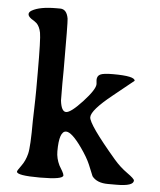

<svg xmlns="http://www.w3.org/2000/svg" viewBox="-52 -766 675 809"><g transform="rotate(5 285.5 -361.5)"><path d="M240.2 -207Q210.4 -207 210.4 -121.1Q210.4 -90.8 224.6 -62L237.8 -39.6Q244.6 -27.3 244.6 -22Q244.6 -4.4 146.5 -4.4Q48.3 -4.4 48.3 -21Q48.3 -25.4 64.7 -47.6Q81.1 -69.8 88.6 -99.9Q96.2 -129.9 96.2 -239.7L96.7 -258.3Q97.7 -283.2 97.7 -295.4L98.6 -332.5L99.1 -370.1V-445.8Q99.1 -586.9 94 -612.5Q88.9 -638.2 75.7 -651.4L64.9 -659.7L53.2 -667Q39.1 -677.2 39.1 -686.3Q39.1 -695.3 50.8 -702.1Q84 -721.2 153.3 -721.2H169.9Q197.8 -721.2 204.6 -681.6Q207 -667 207 -462.9L206.5 -406.7Q206.5 -339.8 207 -335.4Q212.4 -289.1 232.4 -289.1Q252.4 -289.1 301.3 -342Q350.1 -395 350.1 -417.5L348.6 -435.1Q348.6 -451.7 361.6 -458.5Q374.5 -465.3 415.5 -465.3Q508.8 -465.3 508.8 -445.3Q508.8 -444.8 422.4 -375.5Q335.9 -306.2 335.9 -276.4Q335.9 -246.6 454.6 -107.9Q480.5 -77.6 511.5 -55.7Q542.5 -33.7 542.5 -26.4Q542.5 -2.4 470.2 -2.4H434.6Q387.7 -2.4 367.2 -29.3L347.7 -76.7Q335.4 -106 307.1 -146Q263.7 -207 240.2 -207Z"/></g></svg>

Font: Averia Serif Libre
Style: Regular
Weight: 400
Version: Version 1.002